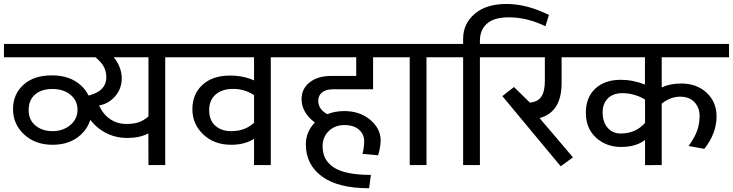

<svg xmlns="http://www.w3.org/2000/svg" viewBox="-35 -851 3779 990"><path d="M235.4 -174.8H235.8Q290.5 -174.8 327.6 -206.3Q364.7 -237.8 364.7 -285.2Q364.7 -332.5 328.6 -362.3Q292.5 -392.1 235.1 -392.1Q177.7 -392.1 145.3 -363.3Q112.8 -334.5 112.8 -283.7Q112.8 -232.9 147.7 -203.9Q182.6 -174.8 235.4 -174.8ZM32.2 -288.1Q32.2 -365.2 85.9 -413.8Q139.6 -462.4 232.4 -462.4Q325.2 -462.4 381.3 -411.6Q437.5 -360.8 437.5 -284.4Q437.5 -208 381.6 -156.2Q325.7 -104.5 236.1 -104.5Q146.5 -104.5 89.4 -157.7Q32.2 -210.9 32.2 -288.1ZM374.5 -624.5V-555.7H-14.6V-624.5Z M616.2 -211.9H616.7Q654.8 -211.9 679.9 -220.5Q705.1 -229 730.5 -250.5V-555.7H551.3Q570.3 -533.7 581.5 -504.9Q592.8 -476.1 592.8 -447.3Q592.8 -394.5 559.3 -355.2Q525.9 -315.9 475.6 -307.1Q497.1 -260.7 533.7 -236.3Q570.3 -211.9 616.2 -211.9ZM621.6 -139.6Q539.1 -139.6 475.3 -188.2Q411.6 -236.8 377 -335.4L379.4 -350.6Q448.7 -359.4 481 -385Q513.2 -410.6 513.2 -453.1Q513.2 -482.4 500.2 -506.8Q487.3 -531.2 457 -555.7H330.6V-624.5H939.5V-555.7H816.9V0H730.5L730 -163.1Q685.1 -139.6 621.6 -139.6Z M1157.2 -174.8Q1229.5 -174.8 1274.9 -218.3V-360.4Q1226.1 -392.6 1168 -392.6Q1109.9 -392.6 1076.7 -363.5Q1043.5 -334.5 1043.5 -283.2Q1043.5 -231.9 1074.5 -203.4Q1105.5 -174.8 1157.2 -174.8ZM1274.9 0V-135.3Q1227.1 -104.5 1156.7 -104.5Q1069.3 -104.5 1013.2 -157.7Q957 -210.9 957 -288.3Q957 -365.7 1009 -413.6Q1061 -461.4 1152.3 -461.4Q1218.8 -461.4 1274.9 -436.5V-555.7H910.2V-624.5H1483.9V-555.7H1361.3V0Z M1542 -106.4Q1542 -171.4 1588.4 -219.2Q1520 -271 1520 -339.8Q1520 -393.6 1561.8 -426.5Q1603.5 -459.5 1672.9 -459.5H1801.8V-555.7H1454.6V-624.5H2011.2V-555.7H1888.7V-390.6H1681.6Q1645 -390.6 1625.5 -374.5Q1606 -358.4 1606 -331.1Q1606 -287.6 1652.8 -262.2Q1691.9 -278.3 1739.7 -278.3Q1820.8 -278.3 1874.3 -232.9Q1927.7 -187.5 1927.7 -127.4Q1927.7 -93.8 1914.6 -50.3L1834 -57.6Q1842.8 -90.3 1842.8 -124Q1842.8 -157.7 1816.4 -181.9Q1790 -206.1 1741 -206.1Q1691.9 -206.1 1660.2 -175.3Q1628.4 -144.5 1628.4 -97.2Q1628.4 -62 1641.6 -35.6Q1654.8 -9.3 1683.6 10.7Q1742.2 50.8 1877.4 50.8L1868.2 119.6Q1707 119.6 1624.5 58.3Q1542 -2.9 1542 -106.4Z M2077.6 0V-555.7H1981.9V-624.5H2286.6V-555.7H2164.1V0Z M2353 0V-555.7H2257.3V-624.5H2353V-650.9Q2353 -728.5 2412.4 -779.5Q2471.7 -830.6 2576.7 -830.6Q2681.6 -830.6 2795.4 -773.9L2777.3 -715.8Q2682.1 -761.7 2588.4 -761.7Q2513.2 -761.7 2476.3 -729.5Q2439.5 -697.3 2439.5 -640.1V-624.5H2562V-555.7H2439.5V0Z M2774.4 -434.1V-555.7H2532.7V-624.5H2976.6V-555.7H2860.8V-422.9Q2860.8 -272.9 2747.1 -242.2L2919.4 -39.6L2856 6.3L2555.2 -355.5L2615.2 -402.3L2697.3 -321.8Q2737.8 -325.7 2756.1 -352.3Q2774.4 -378.9 2774.4 -434.1Z M3291 -129.4Q3244.6 -93.3 3167.5 -93.3Q3090.3 -93.3 3038.1 -141.4Q2985.8 -189.5 2985.8 -269.3Q2985.8 -349.1 3034.7 -394.3Q3083.5 -439.5 3165.5 -439.5Q3229 -439.5 3290.5 -415V-555.7H2946.8V-624.5H3724.1V-555.7H3377V-400.4Q3420.4 -420.4 3477.5 -420.4Q3557.6 -420.4 3608.6 -372.8Q3659.7 -325.2 3659.7 -251Q3659.7 -163.1 3596.7 -83.5L3515.6 -98.1Q3546.4 -141.1 3559.3 -176.5Q3572.3 -211.9 3572.3 -253.9Q3572.3 -295.9 3545.9 -324.2Q3519.5 -352.5 3471.4 -352.5Q3423.3 -352.5 3377 -316.9V0L3291 0.5ZM3173.3 -370.6Q3126.5 -370.6 3099.4 -343.8Q3072.3 -316.9 3072.3 -271.5Q3072.3 -219.2 3100.6 -189.5Q3126 -162.6 3165 -162.6Q3242.7 -162.6 3291 -217.3V-337.9Q3235.8 -370.6 3173.3 -370.6Z"/></svg>

Font: Yantramanav
Style: Regular
Weight: 400
Version: Version 1.001;PS 1.0;hotconv 1.0.72;makeotf.lib2.5.5900; ttf